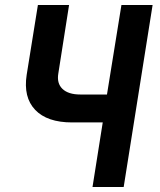

<svg xmlns="http://www.w3.org/2000/svg" viewBox="-20 -750 640 770"><path d="M351 0 392 -259H269Q169 -259 121 -309.5Q73 -360 87 -450L132 -730H257L214 -456Q207 -416 230.5 -393.5Q254 -371 302 -371H409L467 -730H592L476 0Z"/></svg>

Font: JetBrains Mono NL
Style: Bold Italic
Weight: 700
Italic angle: -9°
Designer: Philipp Nurullin, Konstantin Bulenkov
Foundry: JetBrains
Version: Version 2.304; ttfautohint (v1.8.4.7-5d5b)